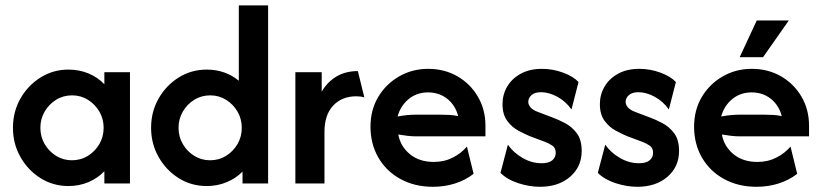

<svg xmlns="http://www.w3.org/2000/svg" viewBox="-20 -687 3073 719"><path d="M236.1 9.7Q179.2 9.7 131.9 -19.8Q84.7 -49.3 56.6 -99Q28.5 -148.6 28.5 -208.3Q28.5 -268.8 56.6 -318.1Q84.7 -367.4 131.9 -396.9Q179.2 -426.4 236.1 -426.4Q277.1 -426.4 311.8 -411.8Q346.5 -397.2 370.8 -371.5V-416.7H466.7V0H370.8V-45.8Q346.5 -20.1 311.8 -5.2Q277.1 9.7 236.1 9.7ZM249.3 -86.8Q282.6 -86.8 309.4 -103.5Q336.1 -120.1 352.1 -147.6Q368.1 -175 368.1 -208.3Q368.1 -241.7 352.1 -269.1Q336.1 -296.5 309.4 -313.2Q282.6 -329.9 250 -329.9Q216.7 -329.9 189.9 -313.2Q163.2 -296.5 147.2 -269.1Q131.2 -241.7 131.2 -208.3Q131.2 -175 147.2 -147.6Q163.2 -120.1 189.9 -103.5Q216.7 -86.8 249.3 -86.8Z M754.2 9.7Q696.5 9.7 649.3 -19.8Q602.1 -49.3 574 -99Q545.8 -148.6 545.8 -208.3Q545.8 -268.8 574 -318.1Q602.1 -367.4 649.3 -396.9Q696.5 -426.4 754.2 -426.4Q789.6 -426.4 819.8 -415.6Q850 -404.9 874.3 -384.7V-666.7H984V0H888.2V-44.4Q863.9 -19.4 829.2 -4.9Q794.4 9.7 754.2 9.7ZM766.7 -86.8Q800 -86.8 826.7 -103.5Q853.5 -120.1 869.4 -147.6Q885.4 -175 885.4 -208.3Q885.4 -241.7 869.4 -269.1Q853.5 -296.5 826.7 -313.2Q800 -329.9 767.4 -329.9Q734 -329.9 707.3 -313.2Q680.6 -296.5 664.6 -269.1Q648.6 -241.7 648.6 -208.3Q648.6 -175 664.6 -147.6Q680.6 -120.1 707.3 -103.5Q734 -86.8 766.7 -86.8Z M1086.1 0V-416.7H1184.7V-343.8Q1206.2 -380.6 1240.3 -400.7Q1274.3 -420.8 1320.1 -420.8L1344.4 -322.2Q1331.2 -326.4 1314.6 -326.4Q1260.4 -326.4 1227.8 -291.7Q1195.1 -256.9 1195.1 -193.1V0Z M1601.4 12.5Q1532.6 12.5 1479.5 -16.7Q1426.4 -45.8 1396.9 -96.9Q1367.4 -147.9 1367.4 -212.5Q1367.4 -275 1396.2 -323.6Q1425 -372.2 1474.3 -400.7Q1523.6 -429.2 1583.3 -429.2Q1644.4 -429.2 1692.7 -401.4Q1741 -373.6 1769.4 -325.3Q1797.9 -277.1 1797.9 -216V-176.4H1538.9Q1521.5 -176.4 1504.9 -178.5Q1488.2 -180.6 1471.5 -183.3Q1479.9 -138.2 1515.3 -109.4Q1550.7 -80.6 1604.2 -80.6Q1643.8 -80.6 1675.7 -96.9Q1707.6 -113.2 1728.5 -138.2L1753.5 -36.1Q1722.2 -11.8 1683.3 0.3Q1644.4 12.5 1601.4 12.5ZM1468.8 -250.7Q1504.2 -257.6 1538.9 -257.6H1628.5Q1647.2 -257.6 1663.9 -256.6Q1680.6 -255.6 1695.8 -252.1Q1685.4 -292.4 1655.2 -316.7Q1625 -341 1582.6 -341Q1541 -341 1510.4 -316Q1479.9 -291 1468.8 -250.7Z M2002.1 12.5Q1962.5 12.5 1920.8 -1Q1879.2 -14.6 1854.2 -39.6L1881.9 -145.1Q1902.1 -116 1936.5 -95.8Q1970.8 -75.7 2008.3 -75.7Q2035.4 -75.7 2048.3 -86.8Q2061.1 -97.9 2061.1 -114.6Q2061.1 -133.3 2047.9 -142Q2034.7 -150.7 2021.5 -155.6L1963.9 -177.1Q1945.8 -184.7 1921.5 -197.6Q1897.2 -210.4 1879.5 -234.4Q1861.8 -258.3 1861.8 -297.2Q1861.8 -332.6 1879.2 -362.5Q1896.5 -392.4 1929.9 -410.8Q1963.2 -429.2 2009 -429.2Q2050.7 -429.2 2088.9 -414.9Q2127.1 -400.7 2146.5 -379.9L2120.1 -277.1Q2098.6 -307.6 2067 -324.7Q2035.4 -341.7 2006.2 -341.7Q1982.6 -341.7 1970.5 -330.9Q1958.3 -320.1 1958.3 -305.6Q1958.3 -295.1 1966.7 -285.1Q1975 -275 1993.7 -268.1L2048.6 -247.2Q2070.1 -239.6 2095.8 -226Q2121.5 -212.5 2139.9 -188.2Q2158.3 -163.9 2158.3 -121.5Q2158.3 -62.5 2114.9 -25Q2071.5 12.5 2002.1 12.5Z M2366.7 12.5Q2327.1 12.5 2285.4 -1Q2243.7 -14.6 2218.7 -39.6L2246.5 -145.1Q2266.7 -116 2301 -95.8Q2335.4 -75.7 2372.9 -75.7Q2400 -75.7 2412.8 -86.8Q2425.7 -97.9 2425.7 -114.6Q2425.7 -133.3 2412.5 -142Q2399.3 -150.7 2386.1 -155.6L2328.5 -177.1Q2310.4 -184.7 2286.1 -197.6Q2261.8 -210.4 2244.1 -234.4Q2226.4 -258.3 2226.4 -297.2Q2226.4 -332.6 2243.8 -362.5Q2261.1 -392.4 2294.4 -410.8Q2327.8 -429.2 2373.6 -429.2Q2415.3 -429.2 2453.5 -414.9Q2491.7 -400.7 2511.1 -379.9L2484.7 -277.1Q2463.2 -307.6 2431.6 -324.7Q2400 -341.7 2370.8 -341.7Q2347.2 -341.7 2335.1 -330.9Q2322.9 -320.1 2322.9 -305.6Q2322.9 -295.1 2331.2 -285.1Q2339.6 -275 2358.3 -268.1L2413.2 -247.2Q2434.7 -239.6 2460.4 -226Q2486.1 -212.5 2504.5 -188.2Q2522.9 -163.9 2522.9 -121.5Q2522.9 -62.5 2479.5 -25Q2436.1 12.5 2366.7 12.5Z M2813.2 12.5Q2744.4 12.5 2691.3 -16.7Q2638.2 -45.8 2608.7 -96.9Q2579.2 -147.9 2579.2 -212.5Q2579.2 -275 2608 -323.6Q2636.8 -372.2 2686.1 -400.7Q2735.4 -429.2 2795.1 -429.2Q2856.2 -429.2 2904.5 -401.4Q2952.8 -373.6 2981.2 -325.3Q3009.7 -277.1 3009.7 -216V-176.4H2750.7Q2733.3 -176.4 2716.7 -178.5Q2700 -180.6 2683.3 -183.3Q2691.7 -138.2 2727.1 -109.4Q2762.5 -80.6 2816 -80.6Q2855.6 -80.6 2887.5 -96.9Q2919.4 -113.2 2940.3 -138.2L2965.3 -36.1Q2934 -11.8 2895.1 0.3Q2856.2 12.5 2813.2 12.5ZM2680.6 -250.7Q2716 -257.6 2750.7 -257.6H2840.3Q2859 -257.6 2875.7 -256.6Q2892.4 -255.6 2907.6 -252.1Q2897.2 -292.4 2867 -316.7Q2836.8 -341 2794.4 -341Q2752.8 -341 2722.2 -316Q2691.7 -291 2680.6 -250.7ZM2750 -472.9 2813.9 -610.4H2934L2837.5 -472.9Z"/></svg>

Font: Afacad SemiBold
Style: Regular
Weight: 600
Designer: Kristian Moeller
Foundry: Dicotype
Version: Version 1.000